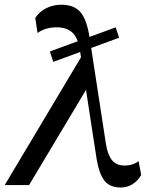

<svg xmlns="http://www.w3.org/2000/svg" viewBox="-75 -803 652 833"><path d="M156.1 -534.6 141.2 -579.6 426.9 -684.4 441.8 -639.3ZM449 10.5Q401.5 10.5 378.3 -19Q355 -48.4 344 -114.4L271.8 -584.5Q263 -640 238.5 -662.2Q213.9 -684.5 170.3 -684.5Q144.8 -684.5 123.5 -677.7Q102.3 -670.9 87.9 -659.6L78 -725.1Q95.8 -752.7 125.8 -767.6Q155.9 -782.5 190.3 -782.5Q248 -782.5 275.2 -749Q302.4 -715.6 314 -637.6L384.7 -177.9Q392.4 -130.8 411.2 -107.8Q429.9 -84.8 466.3 -84.8Q484.2 -84.8 499.6 -89.9Q515.1 -95.1 526.2 -104.1L537.7 -43.8Q523 -18.3 500.1 -3.9Q477.1 10.5 449 10.5ZM-54.6 0 289.9 -577 332 -469.7 51.1 0Z"/></svg>

Font: Savate ExtraLight
Style: Italic
Weight: 200
Italic angle: -11°
Designer: Max Esnée
Foundry: Plomb Type
Version: Version 2.000